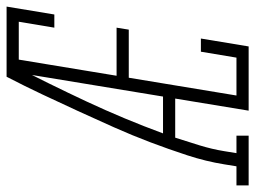

<svg xmlns="http://www.w3.org/2000/svg" viewBox="-159 -659 775 583"><g transform="rotate(-90 228.5 -367.5)"><path d="M-43 0V-37H15L21 -74Q30 -130 48.5 -186.5Q67 -243 88 -298.5Q109 -354 133.5 -409Q158 -464 183 -518.5Q208 -573 233.5 -627Q259 -681 287 -735H305L304 -727L323 -718Q265 -606 211.5 -491.5Q158 -377 115 -260H227L221 -223H102Q90 -186 78.5 -148.5Q67 -111 61 -74L55 -37H108V0ZM184 0 305 -735H500L476 -590H436L454 -698H339L290 -401H436L430 -364H284L230 -37H345L363 -145H403L379 0Z"/></g></svg>

Font: Iosevka Curly Slab Extralight
Style: Italic
Weight: 200
Italic angle: -9°
Monospace: yes
Designer: Belleve Invis
Foundry: Belleve Invis
Version: Version 22.1.2; ttfautohint (v1.8.4)